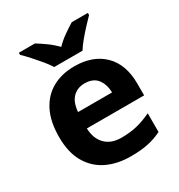

<svg xmlns="http://www.w3.org/2000/svg" viewBox="-182 -889 954 1022"><g transform="rotate(-30 295.5 -378.0)"><path d="M303 -556Q416 -556 482 -491.5Q548 -427 548 -308V-236H196Q198 -173 233.5 -137Q269 -101 332 -101Q385 -101 428 -111.5Q471 -122 517 -144V-29Q477 -9 432.5 0.5Q388 10 325 10Q243 10 180 -20.5Q117 -51 81 -113Q45 -175 45 -269Q45 -365 77.5 -428.5Q110 -492 168 -524Q226 -556 303 -556ZM304 -450Q261 -450 232.5 -422Q204 -394 199 -335H408Q407 -385 382 -417.5Q357 -450 304 -450ZM209 -606Q195 -629 172.5 -656Q150 -683 126.5 -709Q103 -735 84 -753V-766H183Q209 -750 239 -728.5Q269 -707 295 -680Q321 -707 352 -728.5Q383 -750 409 -766H508V-753Q490 -735 466 -709Q442 -683 419.5 -656Q397 -629 383 -606Z"/></g></svg>

Font: Noto Sans Hanifi Rohingya
Style: Bold
Weight: 700
Designer: Monotype Design Team and DaltonMaag
Foundry: Google LLC
Version: Version 2.102; ttfautohint (v1.8.4.7-5d5b)